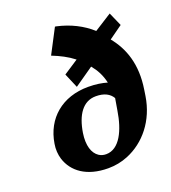

<svg xmlns="http://www.w3.org/2000/svg" viewBox="-141 -877 885 992"><g transform="rotate(-20 301.5 -381.0)"><path d="M66 -204C61 -175 63 -146 71 -120C95 -45 165 10 285 10C322 10 359 3 393 -11C494 -52 572 -147 592 -275L597 -308C618 -441 583 -538 523 -611L597 -664L564 -739L468 -678C418 -723 355 -755 282 -771L275 -772L205 -638C248 -621 286 -602 322 -574L241 -521L275 -441L380 -514C405 -484 423 -451 433 -407C406 -415 372 -421 329 -421C187 -421 87 -337 66 -204ZM223 -206C238 -301 279 -362 350 -362C396 -362 425 -346 441 -319L430 -254C414 -152 373 -62 299 -62C283 -62 271 -66 260 -73C228 -94 213 -140 223 -206Z"/></g></svg>

Font: Aerodynamic
Style: BdObl
Weight: 500
Designer: Google
Version: Version 2.000980; 2014